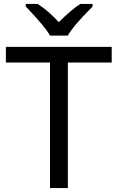

<svg xmlns="http://www.w3.org/2000/svg" viewBox="-20 -951 596 971"><path d="M110.4 -918C172.9 -853 213.9 -804.2 233.4 -771H323.2C339.8 -802.2 381.3 -851.1 448.2 -918V-931.2H386.2C354.5 -910.6 318.4 -879.9 277.3 -838.9C243.2 -876.5 207.5 -907.2 170.4 -931.2H110.4ZM323.2 -634.8H544.9V-713.9H9.8V-634.8H232.9V0H323.2Z"/></svg>

Font: Noto Reveo Sans
Style: Regular
Weight: 400
Designer: Monotype Design team
Foundry: Monotype Imaging Inc.
Version: Version 1.04